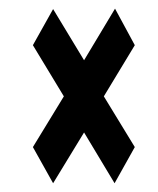

<svg xmlns="http://www.w3.org/2000/svg" viewBox="-20 -544 358 436"><path d="M100.6 -127.9 54.7 -210 125 -325.2 54.7 -441.4 100.6 -523.4 170.9 -407.2 241.2 -524.4 286.1 -441.4 215.8 -325.2 286.1 -210 240.2 -127.9 170.9 -243.2Z"/></svg>

Font: Vancouver Drive
Style: Bold
Weight: 700
Designer: Valery Zaveryaev
Foundry: Cyreal (www.cyreal.org)
Version: Version 1.01